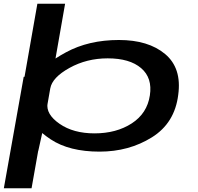

<svg xmlns="http://www.w3.org/2000/svg" viewBox="-32 -805 1055 1025"><path d="M-11.5 200H136.5L242 -395H94.5ZM29.5 0H172.5L199 -120L315.5 -785H167.5ZM499.5 4.5Q656.5 4.5 778.8 -71.8Q901 -148 919.5 -299Q939 -441.5 849.5 -516.5Q760 -591.5 603 -591.5Q441 -591.5 319.8 -525.5Q198.5 -459.5 189.5 -413.5L236.5 -333.5Q247 -391.5 339 -442.5Q431 -493.5 543 -493.5Q660.5 -493.5 721.5 -441.2Q782.5 -389 768 -295.5Q753.5 -199.5 671.2 -146.2Q589 -93 472.5 -93Q359.5 -93 285.8 -144.2Q212 -195.5 222 -254L147.5 -173Q139.5 -127 238.5 -61.2Q337.5 4.5 499.5 4.5Z"/></svg>

Font: Anybody ExtraExpanded Medium
Style: Italic
Weight: 500
Width: 8
Italic angle: -10°
Version: Version 1.113;gftools[0.9.25]